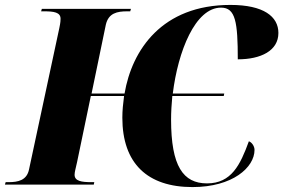

<svg xmlns="http://www.w3.org/2000/svg" viewBox="-44 -750 1151 780"><path d="M738 10C901 10 990 -70 990 -141C990 -156 979 -172 967 -176C932 -80 896 -5 797 -5C700 -5 651 -75 651 -264C651 -295 653 -327 656 -360H865L867 -370H658C679 -541 749 -719 854 -719C913 -719 922 -660 922 -509C1016 -509 1087 -544 1087 -616C1087 -683 1027 -730 892 -730C614 -730 492 -547 462 -370H328L386 -650C397 -697 432 -704 473 -704H485L488 -714H126L123 -704H135C175 -704 202 -700 202 -674C202 -669 202 -659 197 -636L74 -62C65 -17 29 -10 -9 -10H-21L-24 0H337L339 -10H327C288 -10 259 -14 259 -40C259 -52 264 -67 269 -91L325 -360H460C456 -330 453 -300 453 -272C453 -86 555 10 738 10Z"/></svg>

Font: Noto Serif Display SemiCondensed Black
Style: Italic
Weight: 900
Width: 4
Italic angle: -12°
Designer: Monotype Design Team
Foundry: Monotype Imaging Inc.
Version: Version 2.009